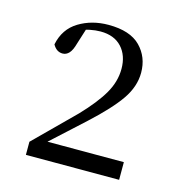

<svg xmlns="http://www.w3.org/2000/svg" viewBox="-74 -962 529 567"><g transform="rotate(15 190.5 -679.0)"><path d="M54 -462V-502L174 -621Q218 -667 239.5 -704Q261 -741 261 -780Q261 -821 238 -846Q215 -871 173 -871Q158 -871 140.5 -867.5Q123 -864 104 -854L133 -876L115 -819Q109 -797 100.5 -788Q92 -779 81 -779Q62 -779 51 -799Q61 -848 100.5 -872Q140 -896 191 -896Q257 -896 288.5 -864Q320 -832 320 -784Q320 -742 292.5 -702Q265 -662 204 -606L87 -499L97 -525L99 -516H339V-462Z"/></g></svg>

Font: Noto Serif TC ExtraLight Light
Style: Regular
Weight: 300
Version: Version 2.003-H1;hotconv 1.1.1;makeotfexe 2.6.0